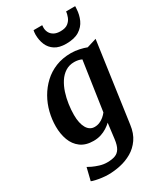

<svg xmlns="http://www.w3.org/2000/svg" viewBox="-258 -920 1084 1269"><g transform="rotate(-30 284.5 -285.0)"><path d="M465.5 38Q457.5 100 428.5 141.5Q399.5 183 358 207Q316.5 231 269.2 241.2Q222 251.5 176.5 251.5Q153.5 251.5 128.5 248.2Q103.5 245 82.8 240.2Q62 235.5 52.5 231L76 135.5Q83.5 140.5 104.5 150.5Q125.5 160.5 153.5 169.2Q181.5 178 209.5 178Q246 178 270.2 169.2Q294.5 160.5 308.8 136.8Q323 113 328.5 69L343 -48Q327.5 -33 306.5 -19.8Q285.5 -6.5 259.8 1.8Q234 10 203.5 10Q144 10 106.2 -18Q68.5 -46 51 -93Q33.5 -140 33.5 -197.5Q33.5 -251 46.8 -304.2Q60 -357.5 87 -404.8Q114 -452 153.5 -489Q193 -526 245.2 -547Q297.5 -568 362.5 -568Q392.5 -568 424.8 -561Q457 -554 478 -545.5L551 -568ZM407.5 -494Q395.5 -500 380.8 -503Q366 -506 351 -506Q312.5 -506 283.2 -487.2Q254 -468.5 233.5 -436.8Q213 -405 200.2 -365.5Q187.5 -326 181.5 -284Q175.5 -242 175.5 -203.5Q175.5 -171 181 -145.8Q186.5 -120.5 196.8 -102.8Q207 -85 221.8 -75.8Q236.5 -66.5 255.5 -66.5Q276 -66.5 294.2 -74.2Q312.5 -82 327.2 -94.5Q342 -107 352.5 -121ZM367.5 -636.5Q315 -636.5 282.8 -657.2Q250.5 -678 235.8 -712.8Q221 -747.5 221 -791Q221 -800.5 222.2 -808.8Q223.5 -817 224.5 -822.5H290.5Q290.5 -818 290 -813Q289.5 -808 289.5 -802.5Q289.5 -784 298.5 -766.5Q307.5 -749 326.8 -738Q346 -727 376.5 -727Q414 -727 434 -743Q454 -759 462.5 -781.2Q471 -803.5 473 -822.5H542Q542 -818 541.8 -813Q541.5 -808 541 -802Q539 -759 522 -721.2Q505 -683.5 467.8 -660Q430.5 -636.5 367.5 -636.5Z"/></g></svg>

Font: Merriweather
Style: Bold Italic
Weight: 700
Italic angle: -7.8°
Version: Version 2.101